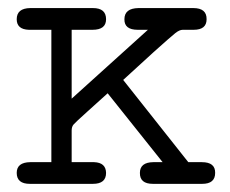

<svg xmlns="http://www.w3.org/2000/svg" viewBox="-20 -451 565 471"><path d="M21 -26.9Q21 -52.7 54.2 -53.2H106V-377.9H50.8Q21 -378.9 21 -403.8Q21 -430.7 54.2 -431.2H208Q240.2 -431.2 240.2 -403.8Q240.2 -377.9 207 -377.9Q207 -377.9 155.8 -377.9V-209L342.8 -377.9H317.9Q284.7 -377.9 285.2 -403.8Q285.2 -430.7 319.8 -431.2H454.1Q487.3 -431.2 486.8 -403.8Q486.8 -377.9 455.1 -377.9Q455.1 -377.9 428.2 -377.9Q420.4 -377.9 410.2 -369.9Q399.9 -361.8 356.9 -323.2Q314 -284.2 282.2 -254.9L441.9 -53.2H475.1Q508.3 -53.2 507.8 -26.9Q507.8 0 476.1 0H355Q322.8 0 323.2 -26.9Q323.2 -52.7 356 -53.2H378.9L244.1 -222.2Q223.1 -203.1 193.8 -176.8Q165 -150.9 160.4 -145.5Q155.8 -140.1 155.8 -130.9Q155.8 -129.9 155.8 -128.9V-53.2H210.9Q239.7 -52.2 240.2 -26.9Q240.2 0 208 0H53.2Q21 0 21 -26.9Z"/></svg>

Font: CMU Typewriter Text
Style: Light
Weight: 200
Version: Version 0.7.0